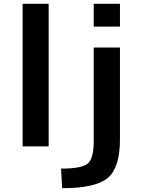

<svg xmlns="http://www.w3.org/2000/svg" viewBox="-20 -770 750 1010"><path d="M99 0V-750H236V0ZM473 -630V-750H611V-630ZM473 -28V-520H611V-37Q611 112 547 166Q483 220 307 220L301 117Q410 117 441.5 90.5Q473 64 473 -28Z"/></svg>

Font: Mplus 1p Bold
Style: Bold
Weight: 700
Version: Version 1.061